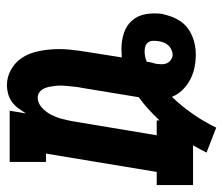

<svg xmlns="http://www.w3.org/2000/svg" viewBox="-80 -513 645 555"><g transform="rotate(-90 242.5 -235.5)"><path d="M151 67 79 39Q84 29 89 19.5Q94 10 100 0H-15V-105H23L76 -425H52V-530H200L192 -483Q199 -494 207 -505Q215 -516 225.5 -523.5Q236 -531 248.5 -534.5Q261 -538 273 -538Q298 -538 319 -526Q340 -514 352.5 -495Q365 -476 370.5 -453Q376 -430 377.5 -405.5Q379 -381 376.5 -356Q374 -331 370 -307L354 -206Q360 -206 366.5 -206.5Q373 -207 379 -207Q402 -207 424 -200Q446 -193 460.5 -176.5Q475 -160 479 -137Q483 -114 480 -91Q477 -77 472.5 -64Q468 -51 460 -38.5Q452 -26 440.5 -17Q429 -8 416 -2.5Q403 3 389.5 5.5Q376 8 362 8Q343 8 324 4Q305 0 288.5 -9Q272 -18 259.5 -31Q247 -44 240 -61Q213 -33 190.5 -0.5Q168 32 151 67ZM172 -97Q187 -113 204 -128.5Q221 -144 239 -157L266 -321Q268 -330 269 -339.5Q270 -349 271 -358.5Q272 -368 272.5 -377Q273 -386 272 -395.5Q271 -405 269.5 -413.5Q268 -422 264.5 -430Q261 -438 254 -443.5Q247 -449 238 -449Q222 -449 209 -437Q196 -425 188.5 -410.5Q181 -396 177 -381Q173 -366 170 -351L129 -105H172ZM362 -59Q369 -59 376.5 -62.5Q384 -66 389 -71.5Q394 -77 397 -84.5Q400 -92 401 -100Q402 -107 402 -115Q402 -123 398 -129Q394 -135 387 -137.5Q380 -140 372 -140Q364 -140 356.5 -138.5Q349 -137 342 -134L341 -132Q341 -128 340 -124Q339 -120 338 -116Q337 -112 336 -108.5Q335 -105 335 -101Q334 -94 334.5 -86.5Q335 -79 338.5 -73Q342 -67 348.5 -63Q355 -59 362 -59Z"/></g></svg>

Font: Iosevka Slab Extrabold Oblique
Style: Regular
Weight: 800
Italic angle: -9°
Monospace: yes
Designer: Belleve Invis
Foundry: Belleve Invis
Version: Version 11.1.1; ttfautohint (v1.8.3)